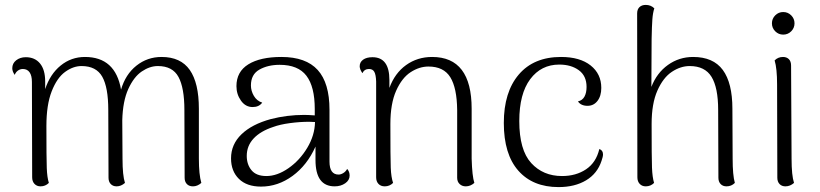

<svg xmlns="http://www.w3.org/2000/svg" viewBox="-20 -749 3341 782"><path d="M800 -4Q784 10 766 10Q750 10 741 0.5Q732 -9 732 -25L731 -301Q731 -391 707 -435.5Q683 -480 623 -480Q590 -480 557.5 -458Q525 -436 502.5 -386.5Q480 -337 478 -259L479 -103Q479 -34 489 -4Q473 10 455 10Q440 10 431 0.5Q422 -9 422 -25L421 -301Q421 -393 396.5 -436.5Q372 -480 312 -480Q278 -480 245 -456Q212 -432 190.5 -377Q169 -322 169 -236Q169 -103 170.5 -64.5Q172 -26 179 -4Q165 10 145 10Q130 10 120.5 0Q111 -10 111 -27L110 -415Q110 -441 100.5 -454.5Q91 -468 73 -468Q62 -468 53 -461.5Q44 -455 40 -444Q30 -458 30 -471Q30 -491 46 -503.5Q62 -516 85 -516Q122 -516 143 -490.5Q164 -465 164 -417V-386Q184 -447 227 -482Q270 -517 326 -517Q450 -517 473 -384Q491 -446 535.5 -481.5Q580 -517 638 -517Q716 -517 753 -464Q790 -411 790 -306V-103Q790 -38 800 -4Z M1404 -34Q1404 -15 1386 -2.5Q1368 10 1343 10Q1265 10 1265 -97V-152Q1231 -76 1171.5 -32.5Q1112 11 1043 11Q985 11 953 -20.5Q921 -52 921 -104Q921 -161 963.5 -202Q1006 -243 1083 -264Q1149 -281 1219 -281Q1234 -281 1262 -279V-305Q1262 -396 1228 -440.5Q1194 -485 1119 -485Q1071 -485 1036.5 -465.5Q1002 -446 1002 -401Q1002 -379 1014 -358.5Q1026 -338 1048 -331Q1035 -313 1009 -313Q980 -313 961.5 -339Q943 -365 943 -398Q943 -457 991.5 -487Q1040 -517 1126 -517Q1226 -517 1274 -464Q1322 -411 1322 -302V-91Q1322 -38 1359 -38Q1368 -38 1378 -44Q1388 -50 1394 -61Q1404 -50 1404 -34ZM1263 -252 1239 -253Q1201 -253 1160.5 -247.5Q1120 -242 1093 -232Q1041 -215 1013 -185Q985 -155 985 -114Q985 -79 1004.5 -55.5Q1024 -32 1065 -32Q1109 -32 1155 -64Q1201 -96 1231.5 -147Q1262 -198 1263 -252Z M1912 -4Q1896 10 1877 10Q1862 10 1852 0.5Q1842 -9 1842 -25V-301Q1841 -391 1814 -434.5Q1787 -478 1725 -478Q1688 -478 1652.5 -455Q1617 -432 1593.5 -379.5Q1570 -327 1570 -244Q1570 -106 1571.5 -66.5Q1573 -27 1581 -4Q1567 10 1547 10Q1531 10 1521.5 0Q1512 -10 1512 -27V-417Q1511 -445 1504.5 -456.5Q1498 -468 1483 -468Q1464 -468 1456 -451Q1445 -467 1445 -479Q1445 -496 1459 -506Q1473 -516 1497 -516Q1566 -516 1566 -423V-391Q1588 -451 1634 -484Q1680 -517 1740 -517Q1901 -517 1901 -306V-103Q1903 -31 1912 -4Z M2032 -248Q2032 -374 2093 -445.5Q2154 -517 2265 -517Q2342 -517 2385.5 -482.5Q2429 -448 2429 -391Q2429 -358 2413.5 -338Q2398 -318 2373 -318Q2346 -318 2334 -336Q2352 -340 2360.5 -355.5Q2369 -371 2369 -395Q2369 -440 2337.5 -463Q2306 -486 2258 -486Q2184 -486 2139.5 -426.5Q2095 -367 2095 -256Q2095 -138 2143.5 -85Q2192 -32 2269 -32Q2326 -32 2367 -59.5Q2408 -87 2421 -142Q2436 -137 2436 -120Q2436 -111 2430 -94Q2413 -42 2367 -14.5Q2321 13 2255 13Q2150 13 2091 -54Q2032 -121 2032 -248Z M2973 -4Q2959 10 2939 10Q2924 10 2915 0.5Q2906 -9 2906 -25L2905 -301Q2905 -392 2878 -436Q2851 -480 2789 -480Q2752 -480 2716.5 -456.5Q2681 -433 2657.5 -380Q2634 -327 2634 -244Q2634 -106 2635.5 -66.5Q2637 -27 2644 -4Q2630 10 2610 10Q2595 10 2585.5 0Q2576 -10 2576 -27L2575 -694Q2575 -711 2584.5 -720Q2594 -729 2610 -729Q2631 -729 2645 -715Q2639 -697 2637 -670Q2635 -643 2634 -591L2633 -395Q2655 -452 2700.5 -484.5Q2746 -517 2803 -517Q2885 -517 2924 -464Q2963 -411 2963 -306L2964 -103Q2964 -35 2973 -4Z M3124 -654Q3124 -673 3137.5 -686.5Q3151 -700 3170 -700Q3189 -700 3202.5 -686.5Q3216 -673 3216 -654Q3216 -635 3202.5 -621.5Q3189 -608 3170 -608Q3151 -608 3137.5 -621.5Q3124 -635 3124 -654ZM3214 -4Q3198 10 3179 10Q3164 10 3155 0.5Q3146 -9 3146 -25L3145 -405Q3145 -470 3135 -503Q3149 -517 3169 -517Q3184 -517 3193 -508Q3202 -499 3202 -482L3204 -103Q3204 -34 3214 -4Z"/></svg>

Font: Arima Madurai Light
Style: Regular
Weight: 300
Designer: Joana Correia and Natanael Gama
Foundry: NDISCOVER
Version: Version 1.020